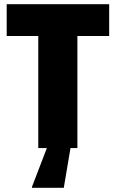

<svg xmlns="http://www.w3.org/2000/svg" viewBox="-20 -708 554 918"><path d="M12 -688H502V-536H350V0H317L285 190H133V185L204 0H163V-536H12Z"/></svg>

Font: Saira Semi Condensed ExtraBold
Style: Regular
Weight: 800
Width: 4
Designer: Hector Gatti with collaboration of the Omnibus-Type team
Foundry: Omnibus-Type
Version: Version 1.001; ttfautohint (v1.8)